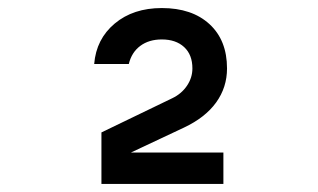

<svg xmlns="http://www.w3.org/2000/svg" viewBox="-20 -937 790 477"><path d="M458 -767Q458 -801 437.5 -820Q417 -839 382 -839Q350 -839 328.5 -823Q307 -807 300 -778H214Q219 -840 265 -878.5Q311 -917 382 -917Q457 -917 500.5 -877Q544 -837 544 -767Q544 -720 517 -682.5Q490 -645 437 -620L252 -533L248 -558H535V-480H232V-608L408 -693Q431 -704 444.5 -724Q458 -744 458 -767Z"/></svg>

Font: Martian Mono sWd Rg
Style: Regular
Weight: 400
Width: 6
Monospace: yes
Designer: Roman Shamin
Foundry: Evil Martians
Version: Version 1.000